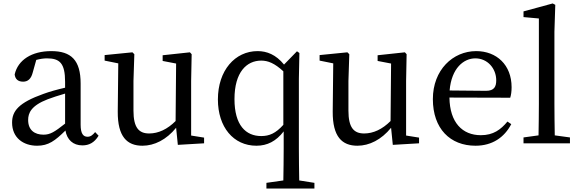

<svg xmlns="http://www.w3.org/2000/svg" viewBox="-20 -830 3351 1112"><path d="M357 -114C296 -66 271 -50 232 -50C181 -50 143 -76 143 -135C143 -175 160 -218 256 -255C280 -264 318 -277 357 -288ZM531 -65C517 -48 505 -38 487 -38C462 -38 447 -56 447 -108V-346C447 -482 392 -534 277 -534C164 -534 84 -483 65 -399C68 -372 84 -357 114 -357C142 -357 160 -374 169 -408L190 -483C213 -489 233 -492 252 -492C326 -492 357 -464 357 -356V-322C313 -312 266 -299 231 -286C88 -235 50 -187 50 -120C50 -32 115 14 195 14C261 14 299 -15 359 -74C368 -21 403 12 457 12C495 12 526 -3 551 -44Z M1087 -45V-361L1090 -516L1080 -527L922 -510V-477L1000 -462L997 -129C949 -81 897 -57 844 -57C784 -57 753 -91 753 -189V-361L758 -516L747 -527L586 -511V-479L665 -463L662 -184C661 -38 716 14 805 14C874 14 944 -21 1000 -90L1010 9L1162 0V-33Z M1621 -107C1577 -58 1540 -42 1493 -42C1404 -42 1338 -104 1338 -256C1338 -413 1409 -479 1493 -479C1532 -479 1570 -464 1621 -417ZM1713 215C1712 154 1711 92 1711 31V-374L1714 -523L1700 -533L1625 -456C1578 -514 1525 -534 1472 -534C1341 -534 1242 -422 1242 -254C1242 -94 1332 14 1465 14C1528 14 1579 -12 1623 -69V31C1623 91 1622 153 1621 215L1523 229V262H1801V229Z M2332 -45V-361L2335 -516L2325 -527L2167 -510V-477L2245 -462L2242 -129C2194 -81 2142 -57 2089 -57C2029 -57 1998 -91 1998 -189V-361L2003 -516L1992 -527L1831 -511V-479L1910 -463L1907 -184C1906 -38 1961 14 2050 14C2119 14 2189 -21 2245 -90L2255 9L2407 0V-33Z M2584 -306C2595 -436 2666 -492 2733 -492C2804 -492 2854 -433 2854 -365C2854 -329 2843 -304 2795 -304ZM2935 -264C2940 -279 2943 -300 2943 -325C2943 -454 2856 -534 2738 -534C2603 -534 2487 -425 2487 -256C2487 -85 2587 14 2734 14C2831 14 2901 -34 2941 -111L2919 -126C2880 -79 2837 -47 2765 -47C2658 -47 2585 -120 2583 -265Z M3193 -46C3192 -106 3191 -170 3191 -230V-646L3196 -802L3181 -810L3012 -764V-731L3101 -723V-230C3101 -170 3100 -106 3099 -46L3012 -34V0H3281V-34Z"/></svg>

Font: Noto Serif CJK JP Medium
Style: Regular
Weight: 500
Designer: Ryoko NISHIZUKA 西塚涼子 (kana & ideographs); Frank Grießhammer (Latin, Greek & Cyrillic); Wenlong ZHANG 张文龙 (bopomofo); San
Foundry: Adobe Systems Incorporated
Version: Version 1.000;PS 1;hotconv 16.6.53;makeotf.lib2.5.65590